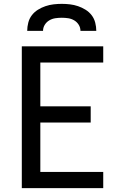

<svg xmlns="http://www.w3.org/2000/svg" viewBox="-20 -975 640 995"><path d="M93 0V-735H515V-651H189V-424H450V-340H189V-84H515V0ZM121 -815Q121 -836 126.5 -857.5Q132 -879 145 -896Q158 -913 176.5 -924.5Q195 -936 215.5 -943Q236 -950 257.5 -952.5Q279 -955 300 -955Q321 -955 342.5 -952.5Q364 -950 384.5 -943Q405 -936 423.5 -924.5Q442 -913 455 -896Q468 -879 473.5 -857.5Q479 -836 479 -815H397Q397 -832 388 -846.5Q379 -861 364.5 -869.5Q350 -878 333.5 -880.5Q317 -883 300 -883Q283 -883 266.5 -880.5Q250 -878 235.5 -869.5Q221 -861 212 -846.5Q203 -832 203 -815Z"/></svg>

Font: Iosevka Fixed Curly Md Ex
Style: Regular
Weight: 500
Width: 7
Monospace: yes
Designer: Belleve Invis
Foundry: Belleve Invis
Version: Version 30.1.2